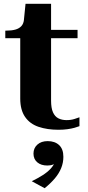

<svg xmlns="http://www.w3.org/2000/svg" viewBox="-20 -676 465 1015"><path d="M8 -474V-514H12Q41 -514 61 -519.5Q81 -525 93 -538Q105 -551 107 -574L142 -518H390V-474ZM250 -144Q250 -105 260 -82.5Q270 -60 288.5 -50.5Q307 -41 332 -41Q355 -41 373.5 -47Q392 -53 400 -56V-9Q390 -5 374 -0.5Q358 4 336.5 7Q315 10 289 10Q230 10 184 -5.5Q138 -21 112.5 -58Q87 -95 87 -155V-512L101 -517L115 -656H250ZM216 319 148 282Q179 267 205 250.5Q231 234 248 215.5Q265 197 271 177L279 183Q272 189 260 194Q248 199 230 199Q197 199 177 182Q157 165 157 136Q157 107 177.5 88.5Q198 70 232 70Q270 70 292.5 91Q315 112 315 153Q315 184 303.5 212.5Q292 241 270 267Q248 293 216 319Z"/></svg>

Font: Roboto Serif 120pt Expanded SemiBold
Style: Regular
Weight: 600
Width: 7
Designer: Greg Gazdowicz
Foundry: Commercial Type
Version: Version 1.008